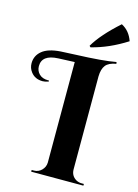

<svg xmlns="http://www.w3.org/2000/svg" viewBox="-181 -1006 774 1080"><g transform="rotate(15 206.5 -466.5)"><path d="M253 -762 246 -769Q289 -843 390 -933Q438 -908 457 -852Q355 -787 253 -762ZM403 -10H416V0H112V-10H125Q151 -10 169.5 -28.5Q188 -47 189 -73V-659L94 -655Q0 -651 0 -585Q0 -558 18.5 -539.5Q37 -521 70 -521Q73 -521 76 -521V-515Q56 -508 42 -508Q-3 -508 -27 -540Q-44 -562 -44 -590Q-44 -634 -9.5 -662.5Q25 -691 97 -696Q110 -697 181 -700Q343 -706 416 -720L418 -710Q375 -703 357.5 -681Q340 -659 339 -616V-73Q340 -36 371 -18Q386 -10 403 -10Z"/></g></svg>

Font: Cinzel Decorative
Style: Bold
Weight: 700
Version: Version 1.002;PS 001.002;hotconv 1.0.56;makeotf.lib2.0.21325